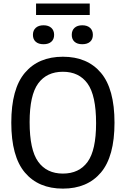

<svg xmlns="http://www.w3.org/2000/svg" viewBox="-20 -1076 724 1105"><path d="M45 -370Q45 -564.5 123.2 -657Q201.5 -749.5 342 -749.5Q482.5 -749.5 560.8 -657Q639 -564.5 639 -370Q639 -175.5 560.8 -83Q482.5 9.5 342 9.5Q201.5 9.5 123.2 -83Q45 -175.5 45 -370ZM533 -367Q533 -526.5 484 -594.8Q435 -663 342 -663Q249 -663 199.8 -595.8Q150.5 -528.5 150.5 -373Q150.5 -213.5 199.8 -145.2Q249 -77 342 -77Q435 -77 484 -144.2Q533 -211.5 533 -367ZM169.5 -875.5Q169.5 -901 185.8 -915.8Q202 -930.5 230.5 -930.5Q259 -930.5 275.2 -915.8Q291.5 -901 291.5 -875.5Q291.5 -850 275.5 -835.8Q259.5 -821.5 230.5 -821.5Q201.5 -821.5 185.5 -835.8Q169.5 -850 169.5 -875.5ZM393 -875.5Q393 -901 409 -915.8Q425 -930.5 453.5 -930.5Q482 -930.5 498.2 -915.8Q514.5 -901 514.5 -875.5Q514.5 -850 498.5 -835.8Q482.5 -821.5 453.5 -821.5Q424.5 -821.5 408.8 -835.8Q393 -850 393 -875.5ZM187.5 -989.5V-1055.5H496.5V-989.5Z"/></svg>

Font: Encode Sans Semi Condensed Medium
Style: Regular
Weight: 500
Width: 4
Designer: Multiple Designers
Foundry: Impallari Type
Version: Version 2.000